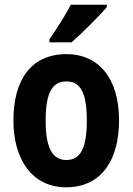

<svg xmlns="http://www.w3.org/2000/svg" viewBox="-20 -852 564 816"><path d="M434 -822V-832H281C258 -787 223 -733 190 -685V-672H284C331 -713 404 -786 434 -822ZM486 -340C486 -522 397 -622 263 -622C111 -622 37 -511 37 -340C37 -177 115 -56 261 -56C416 -56 486 -179 486 -340ZM174 -339C174 -454 200 -506 262 -506C324 -506 349 -454 349 -340C349 -226 324 -172 262 -172C201 -172 174 -227 174 -339Z"/></svg>

Font: Noto Sans Malayalam UI Condensed
Style: Bold
Weight: 700
Width: 3
Designer: Jelle Bosma - Monotype Design Team
Foundry: Monotype Imaging Inc.
Version: Version 2.104